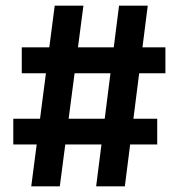

<svg xmlns="http://www.w3.org/2000/svg" viewBox="-20 -659 632 679"><path d="M90.5 0 173.5 -639H275L191.5 0ZM27 -148V-239H536V-148ZM320 0 401 -639H502.5L421.5 0ZM57 -400V-491.5H565V-400Z"/></svg>

Font: Anek Tamil SemiBold
Style: Regular
Weight: 600
Version: Version 1.003